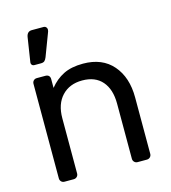

<svg xmlns="http://www.w3.org/2000/svg" viewBox="-111 -841 827 931"><g transform="rotate(-15 302.0 -375.5)"><path d="M75.2 -22.9V-497.1Q75.2 -506.8 81.5 -513.4Q87.9 -520 98.1 -520H141.1Q152.3 -520 158.2 -513.9Q164.1 -507.8 164.1 -497.1V-453.1Q193.8 -490.2 233.4 -510Q272.9 -529.8 332 -529.8Q428.2 -529.8 481.2 -468.5Q534.2 -407.2 534.2 -306.2V-22.9Q534.2 -13.2 527.6 -6.6Q521 0 511.2 0H464.8Q455.1 0 448.5 -6.6Q441.9 -13.2 441.9 -22.9V-299.8Q441.9 -371.6 407 -411.9Q372.1 -452.1 307.1 -452.1Q243.2 -452.1 205.1 -411.6Q167 -371.1 167 -299.8V-22.9Q167 -13.2 160.4 -6.6Q153.8 0 144 0H98.1Q87.9 0 81.5 -6.6Q75.2 -13.2 75.2 -22.9ZM87.9 -605 106 -721.7Q109.9 -750.5 133.8 -751H194.8Q201.7 -751 206.3 -745.8Q210.9 -740.7 210.9 -733.9Q210.9 -726.1 207 -717.8L165 -606.9Q160.2 -594.7 154.1 -589.4Q147.9 -584 135.7 -584H103Q94.7 -584 90.3 -589.8Q85.9 -595.7 87.9 -605Z"/></g></svg>

Font: Rubik AZ
Style: Regular
Weight: 400
Designer: Hubert and Fischer
Foundry: Hubert & Fischer
Version: Version 2.000